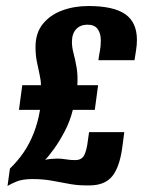

<svg xmlns="http://www.w3.org/2000/svg" viewBox="-20 -618 487 638"><path d="M5 0 13 -58Q39 -83 58.5 -111.5Q78 -140 92 -175.5Q106 -211 113 -253H43L54 -335H116Q116 -351 111.5 -370.5Q107 -390 102.5 -413Q98 -436 98 -462Q98 -508 122 -538Q146 -568 186 -583Q226 -598 274 -598Q357 -598 396 -571Q435 -544 435 -485Q435 -469 432 -450Q429 -431 427 -418H307Q309 -434 312 -449Q315 -464 315 -484Q315 -507 304.5 -521.5Q294 -536 271 -536Q247 -536 233 -521Q219 -506 219 -478Q219 -461 224.5 -440.5Q230 -420 234.5 -394Q239 -368 237 -335H306L295 -253H222Q213 -216 195.5 -182.5Q178 -149 160 -124Q142 -99 130 -87Q139 -89 149.5 -90Q160 -91 170 -91Q185 -91 199 -88.5Q213 -86 230 -86Q248 -86 256.5 -97Q265 -108 270 -137L276 -179H393L386 -126Q377 -62 353 -32.5Q329 -3 281 -2Q245 -1 215.5 -6Q186 -11 155.5 -17Q125 -23 88 -23Q55 -23 35.5 -15Q16 -7 5 0Z"/></svg>

Font: Alumni Sans Thin ExtraBold
Style: Italic
Weight: 800
Italic angle: -8°
Version: Version 1.016